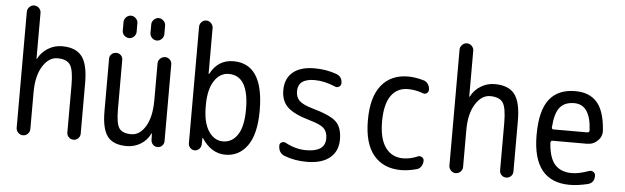

<svg xmlns="http://www.w3.org/2000/svg" viewBox="-48 -923 3596 1105"><g transform="rotate(5 1750.0 -370.0)"><path d="M70.3 -40V-710Q70.3 -725.6 82 -737.8Q93.8 -750 109.9 -750Q126 -750 137.7 -738.3Q149.4 -726.6 149.4 -710V-446.3Q149.4 -445.3 150.4 -445.3Q152.3 -445.3 152.3 -446.3Q171.9 -484.4 209 -507.3Q246.1 -530.3 290 -530.3Q369.1 -530.3 404.8 -484.9Q440.4 -439.5 440.4 -330.1V-38.1Q440.4 -22.5 429.2 -11.2Q418 0 401.9 0Q385.7 0 374.5 -11.2Q363.3 -22.5 363.3 -38.1V-311.5Q363.3 -399.4 343.3 -429.2Q323.2 -459 269.5 -459Q219.7 -459 184.6 -402.8Q149.4 -346.7 149.4 -252V-40Q149.4 -23.4 137.7 -11.7Q126 0 109.9 0Q93.8 0 82 -12.2Q70.3 -24.4 70.3 -40Z M710 9.8Q632.8 9.8 599.1 -33.2Q565.4 -76.2 565.4 -179.7V-482.4Q565.4 -498 576.7 -508.8Q587.9 -519.5 604 -519.5Q620.1 -519.5 630.9 -508.8Q641.6 -498 641.6 -482.4V-198.2Q641.6 -115.2 660.2 -87.9Q678.7 -60.5 730.5 -60.5Q779.3 -60.5 812.5 -115.7Q845.7 -170.9 845.7 -267.6V-480.5Q845.7 -496.1 857.9 -507.8Q870.1 -519.5 886.2 -519.5Q902.3 -519.5 913.6 -508.3Q924.8 -497.1 924.8 -480.5V-37.1Q924.8 -22.5 914.1 -11.2Q903.3 0 887.7 0Q872.1 0 861.3 -10.7Q850.6 -21.5 849.6 -37.1L848.6 -74.2Q848.6 -75.2 847.7 -75.2Q845.7 -75.2 845.7 -74.2Q827.1 -35.2 790.5 -12.7Q753.9 9.8 710 9.8ZM870.1 -700.2V-650.4Q870.1 -634.8 857.9 -622.6Q845.7 -610.4 830.1 -610.4Q814.5 -610.4 802.2 -622.1Q790 -633.8 790 -650.4V-700.2Q790 -715.8 802.2 -728Q814.5 -740.2 830.1 -740.2Q845.7 -740.2 857.9 -728Q870.1 -715.8 870.1 -700.2ZM629.9 -700.2Q629.9 -715.8 642.1 -728Q654.3 -740.2 669.9 -740.2Q685.5 -740.2 697.8 -728Q710 -715.8 710 -700.2V-650.4Q710 -634.8 697.8 -622.6Q685.5 -610.4 669.9 -610.4Q654.3 -610.4 642.1 -622.1Q629.9 -633.8 629.9 -650.4Z M1143.6 -264.6V-254.9Q1143.6 -164.1 1176.3 -114.7Q1209 -65.4 1259.8 -65.4Q1312.5 -65.4 1344.2 -113.8Q1376 -162.1 1376 -259.8Q1376 -455.1 1259.8 -455.1Q1209 -455.1 1176.3 -405.3Q1143.6 -355.5 1143.6 -264.6ZM1101.6 0Q1086.9 0 1076.2 -11.2Q1065.4 -22.5 1065.4 -37.1V-710Q1065.4 -726.6 1076.7 -738.3Q1087.9 -750 1104 -750Q1120.1 -750 1131.8 -737.8Q1143.6 -725.6 1143.6 -710V-446.3Q1143.6 -445.3 1144.5 -445.3Q1146.5 -445.3 1147.5 -446.3Q1191.4 -530.3 1280.3 -530.3Q1455.1 -530.3 1455.1 -259.8Q1455.1 -125 1407.2 -57.6Q1359.4 9.8 1280.3 9.8Q1198.2 9.8 1143.6 -74.2Q1143.6 -75.2 1141.6 -75.2Q1140.6 -75.2 1140.6 -74.2L1139.6 -37.1Q1138.7 -21.5 1127.9 -10.7Q1117.2 0 1101.6 0Z M1745.1 -230.5Q1653.3 -256.8 1616.7 -292.5Q1580.1 -328.1 1580.1 -389.6Q1580.1 -456.1 1623.5 -493.2Q1667 -530.3 1750 -530.3Q1816.4 -530.3 1876 -508.8Q1910.2 -496.1 1910.2 -458Q1910.2 -445.3 1898.9 -438Q1887.7 -430.7 1876 -435.5Q1812.5 -462.9 1754.9 -462.9Q1659.2 -462.9 1659.2 -389.6Q1659.2 -355.5 1680.2 -335.4Q1701.2 -315.4 1754.9 -299.8Q1860.4 -270.5 1895 -237.3Q1929.7 -204.1 1929.7 -135.3Q1929.7 -66.4 1882.8 -28.3Q1835.9 9.8 1750 9.8Q1679.7 9.8 1621.1 -12.7Q1585 -26.4 1585 -70.3Q1585 -83 1596.7 -88.9Q1608.4 -94.7 1620.1 -88.9Q1679.7 -56.6 1740.2 -56.6Q1851.6 -56.6 1850.6 -134.8Q1850.6 -171.9 1829.6 -192.4Q1808.6 -212.9 1745.1 -230.5Z M2294.9 9.8Q2193.4 9.8 2136.7 -57.6Q2080.1 -125 2080.1 -259.8Q2080.1 -393.6 2135.3 -461.9Q2190.4 -530.3 2290 -530.3Q2329.1 -530.3 2377.9 -516.6Q2394.5 -512.7 2404.8 -498Q2415 -483.4 2415 -464.8Q2415 -451.2 2403.8 -443.8Q2392.6 -436.5 2379.9 -442.4Q2338.9 -458 2294.9 -458Q2231.4 -458 2196.8 -408.2Q2162.1 -358.4 2162.1 -259.8Q2162.1 -159.2 2199.2 -108.9Q2236.3 -58.6 2299.8 -58.6Q2342.8 -58.6 2384.8 -77.1Q2396.5 -82 2408.2 -75.2Q2419.9 -68.4 2419.9 -54.7Q2419.9 -37.1 2410.2 -22Q2400.4 -6.8 2382.8 -2.9Q2334 9.8 2294.9 9.8Z M2570.3 -40V-710Q2570.3 -725.6 2582 -737.8Q2593.8 -750 2609.9 -750Q2626 -750 2637.7 -738.3Q2649.4 -726.6 2649.4 -710V-446.3Q2649.4 -445.3 2650.4 -445.3Q2652.3 -445.3 2652.3 -446.3Q2671.9 -484.4 2709 -507.3Q2746.1 -530.3 2790 -530.3Q2869.1 -530.3 2904.8 -484.9Q2940.4 -439.5 2940.4 -330.1V-38.1Q2940.4 -22.5 2929.2 -11.2Q2918 0 2901.9 0Q2885.7 0 2874.5 -11.2Q2863.3 -22.5 2863.3 -38.1V-311.5Q2863.3 -399.4 2843.3 -429.2Q2823.2 -459 2769.5 -459Q2719.7 -459 2684.6 -402.8Q2649.4 -346.7 2649.4 -252V-40Q2649.4 -23.4 2637.7 -11.7Q2626 0 2609.9 0Q2593.8 0 2582 -12.2Q2570.3 -24.4 2570.3 -40Z M3254.9 -460.9Q3200.2 -460.9 3172.4 -427.2Q3144.5 -393.6 3138.7 -310.5Q3138.7 -299.8 3149.4 -299.8H3344.7Q3355.5 -299.8 3356.4 -311.5Q3349.6 -460.9 3254.9 -460.9ZM3269.5 9.8Q3054.7 9.8 3054.7 -259.8Q3054.7 -400.4 3105 -465.3Q3155.3 -530.3 3254.9 -530.3Q3336.9 -530.3 3380.9 -480.5Q3424.8 -430.7 3432.6 -320.3Q3435.5 -285.2 3410.2 -259.8Q3384.8 -234.4 3347.7 -234.4H3149.4Q3138.7 -234.4 3137.7 -221.7Q3143.6 -134.8 3177.7 -96.7Q3211.9 -58.6 3275.4 -58.6Q3316.4 -58.6 3373 -79.1Q3386.7 -84 3398.4 -76.7Q3410.2 -69.3 3410.2 -54.7Q3410.2 -13.7 3373 -3.9Q3314.5 9.8 3269.5 9.8Z"/></g></svg>

Font: Rounded-X Mgen+ 2m regular
Style: Regular
Weight: 400
Designer: [Source Han Sans]
Ryoko NISHIZUKA  (kana & ideographs); Paul D. Hunt (Latin, Greek & Cyrillic); Wenlong ZHANG  (bopomofo
Version: Version 1.059.20150602